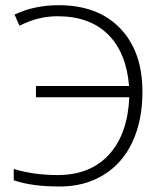

<svg xmlns="http://www.w3.org/2000/svg" viewBox="-20 -692 614 722"><path d="M196.8 -630.9Q160.6 -630.9 126.7 -622.8Q92.8 -614.7 53.2 -595.2L34.7 -637.2Q108.9 -672.4 201.2 -672.4Q348.1 -672.4 431.9 -585.4Q515.6 -498.5 515.6 -347.2Q515.6 -238.8 478 -158.2Q440.4 -77.6 369.4 -34.2Q298.3 9.3 205.6 9.3Q97.7 9.3 31.7 -14.2V-56.6Q107.4 -33.7 196.8 -33.7Q319.3 -33.7 389.6 -110.4Q460 -187 466.3 -326.2H115.2V-368.7H465.3Q455.1 -494.6 386 -562.7Q316.9 -630.9 196.8 -630.9Z"/></svg>

Font: Bpm'online Open Sans Light
Style: Regular
Weight: 300
Foundry: Ascender Corporation
Version: Version 1.10